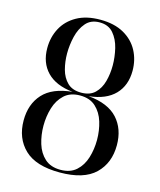

<svg xmlns="http://www.w3.org/2000/svg" viewBox="-115 -843 780 935"><g transform="rotate(15 275.0 -375.0)"><path d="M40 -190Q40 -272 87.2 -324Q134.5 -376 234 -385.5Q148.5 -394.5 104.2 -440.2Q60 -486 60 -560Q60 -615 84.2 -660.5Q108.5 -706 156.5 -733Q204.5 -760 275 -760Q345.5 -760 393.5 -733Q441.5 -706 465.8 -660.5Q490 -615 490 -560Q490 -486 445.8 -440.2Q401.5 -394.5 316 -385.5Q415.5 -376 462.8 -324Q510 -272 510 -190Q510 -100 453 -45Q396 10 275 10Q154.5 10 97.2 -45Q40 -100 40 -190ZM160 -560Q160 -518 170.2 -479.8Q180.5 -441.5 205.5 -417Q230.5 -392.5 275 -392.5Q319.5 -392.5 344.5 -417Q369.5 -441.5 379.8 -479.8Q390 -518 390 -560Q390 -602 379.8 -645Q369.5 -688 344.5 -717.2Q319.5 -746.5 275 -746.5Q230.5 -746.5 205.5 -717.2Q180.5 -688 170.2 -645Q160 -602 160 -560ZM140 -190Q140 -143 153 -100.2Q166 -57.5 195.8 -30.5Q225.5 -3.5 275 -3.5Q324.5 -3.5 354.2 -30.5Q384 -57.5 397 -100.2Q410 -143 410 -190Q410 -237 397 -280Q384 -323 354.2 -350.5Q324.5 -378 275 -378Q225.5 -378 195.8 -350.5Q166 -323 153 -280Q140 -237 140 -190Z"/></g></svg>

Font: Bodoni* 16
Style: Regular
Weight: 400
Version: Version 2.2